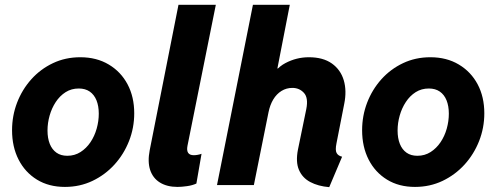

<svg xmlns="http://www.w3.org/2000/svg" viewBox="-20 -772 2070 801"><path d="M251 7.8Q183.6 7.8 134 -22.7Q84.5 -53.2 57.4 -106.4Q30.3 -159.7 30.3 -228.5Q30.3 -289.1 51.3 -343.8Q72.3 -398.4 110.6 -441.2Q148.9 -483.9 200.9 -508.5Q252.9 -533.2 314.9 -533.2Q382.8 -533.2 433.6 -502.9Q484.4 -472.7 512.2 -420.2Q540 -367.7 540 -299.3Q540 -238.8 518.3 -183.6Q496.6 -128.4 457.5 -85.4Q418.5 -42.5 365.7 -17.3Q313 7.8 251 7.8ZM260.7 -122.1Q291.5 -122.1 315.9 -137.7Q340.3 -153.3 357.4 -178.7Q374.5 -204.1 383.3 -235.4Q392.1 -266.6 392.1 -297.9Q392.1 -329.6 382.6 -353.3Q373 -377 354.5 -389.9Q335.9 -402.8 308.6 -402.8Q277.8 -402.8 253.7 -387.5Q229.5 -372.1 212.6 -346.4Q195.8 -320.8 187 -289.8Q178.2 -258.8 178.2 -227.5Q178.2 -195.3 187.7 -171.6Q197.3 -147.9 215.6 -135Q233.9 -122.1 260.7 -122.1Z M720.7 7.8Q676.8 7.8 647.2 -10.5Q617.7 -28.8 606.4 -63Q595.2 -97.2 604.5 -145L724.6 -752H880.4L762.2 -164.1Q754.4 -124.5 788.6 -124.5Q796.4 -124.5 805.4 -126.2Q814.5 -127.9 820.8 -130.4L799.3 -6.3Q782.7 1.5 760 4.6Q737.3 7.8 720.7 7.8Z M1353.5 8.8Q1307.1 4.9 1274.2 -12.7Q1241.2 -30.3 1227.1 -63.5Q1212.9 -96.7 1223.1 -148.4L1257.8 -316.9Q1267.1 -363.8 1248 -384.5Q1229 -405.3 1199.7 -405.3Q1174.8 -405.3 1154.3 -392.6Q1133.8 -379.9 1120.1 -357.2Q1106.4 -334.5 1100.1 -303.2L1039.1 0H885.3L1035.2 -752H1189L1137.2 -486.3H1149.4L1101.6 -428.7Q1124.5 -484.4 1170.7 -508.8Q1216.8 -533.2 1268.6 -533.2Q1327.6 -533.2 1364.3 -507.3Q1400.9 -481.4 1414.1 -437.3Q1427.2 -393.1 1416 -338.4L1383.8 -174.3Q1377.9 -145.5 1384.3 -133.8Q1390.6 -122.1 1407.2 -118.2Z M1711.4 7.8Q1644 7.8 1594.5 -22.7Q1544.9 -53.2 1517.8 -106.4Q1490.7 -159.7 1490.7 -228.5Q1490.7 -289.1 1511.7 -343.8Q1532.7 -398.4 1571 -441.2Q1609.4 -483.9 1661.4 -508.5Q1713.4 -533.2 1775.4 -533.2Q1843.3 -533.2 1894 -502.9Q1944.8 -472.7 1972.7 -420.2Q2000.5 -367.7 2000.5 -299.3Q2000.5 -238.8 1978.8 -183.6Q1957 -128.4 1918 -85.4Q1878.9 -42.5 1826.2 -17.3Q1773.4 7.8 1711.4 7.8ZM1721.2 -122.1Q1752 -122.1 1776.4 -137.7Q1800.8 -153.3 1817.9 -178.7Q1835 -204.1 1843.8 -235.4Q1852.5 -266.6 1852.5 -297.9Q1852.5 -329.6 1843 -353.3Q1833.5 -377 1814.9 -389.9Q1796.4 -402.8 1769 -402.8Q1738.3 -402.8 1714.1 -387.5Q1689.9 -372.1 1673.1 -346.4Q1656.2 -320.8 1647.5 -289.8Q1638.7 -258.8 1638.7 -227.5Q1638.7 -195.3 1648.2 -171.6Q1657.7 -147.9 1676 -135Q1694.3 -122.1 1721.2 -122.1Z"/></svg>

Font: Reddit Sans ExtraBold
Style: Italic
Weight: 800
Italic angle: -11.25°
Designer: Stephen Hutchings
Version: Version 1.013